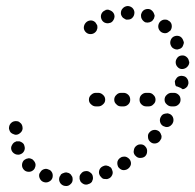

<svg xmlns="http://www.w3.org/2000/svg" viewBox="-20 -595 648 637"><path d="M191 -21Q195 -23 200 -23Q204 -22 208 -21Q212 -19 215 -16Q218 -12 220 -8Q221 -4 221 1Q221 10 214 16Q207 23 198 22Q189 22 182 15Q176 8 176 -1Q176 -1 176 -1Q176 -1 176 -2Q177 -4 177 -7Q178 -10 180 -12Q181 -15 183 -17Q187 -20 191 -21ZM262 -27Q272 -29 279 -23Q287 -18 288 -9Q289 -4 288 0Q287 4 285 8Q282 12 278 14Q274 16 270 17Q266 18 261 17Q257 16 253 13Q250 11 247 7Q245 3 244 -1Q244 -1 244 -2Q244 -2 244 -2Q244 -3 244 -5Q243 -13 249 -19Q254 -26 262 -27ZM127 -34Q120 -32 116 -27Q114 -24 112 -21Q112 -20 112 -20Q111 -20 111 -20Q108 -11 112 -3Q116 6 125 9Q134 12 142 8Q151 4 154 -5Q155 -9 155 -13Q155 -18 153 -22Q151 -26 148 -29Q144 -32 140 -33Q134 -36 127 -34ZM323 -44Q327 -46 332 -46Q336 -45 340 -44Q344 -42 348 -39Q351 -35 352 -31Q356 -22 352 -14Q348 -5 339 -2Q335 0 331 -1Q326 -1 322 -2Q318 -4 315 -8Q312 -11 310 -15Q310 -15 310 -15Q310 -16 310 -16Q310 -17 309 -18Q307 -26 311 -34Q315 -41 323 -44ZM91 -63Q88 -67 84 -68Q80 -70 75 -70Q73 -70 71 -69Q69 -69 67 -68Q64 -66 60 -64Q60 -64 60 -63Q60 -63 59 -63Q53 -56 53 -47Q53 -38 60 -31Q66 -25 76 -25Q85 -25 92 -32Q95 -35 96 -39Q98 -43 98 -48Q98 -52 96 -56Q94 -60 91 -63ZM380 -72Q384 -75 388 -75Q392 -76 397 -75Q401 -74 405 -71Q408 -69 411 -65Q416 -57 414 -48Q411 -39 403 -34Q400 -32 395 -31Q391 -30 386 -31Q382 -32 378 -35Q375 -38 372 -41Q372 -42 372 -42Q372 -42 372 -42Q371 -43 371 -44Q368 -52 370 -60Q373 -68 380 -72ZM431 -110Q434 -113 439 -115Q443 -116 447 -116Q452 -116 456 -114Q460 -112 463 -108Q469 -101 468 -92Q468 -83 461 -76Q457 -73 453 -72Q449 -71 444 -71Q440 -71 436 -73Q432 -75 429 -79Q429 -79 429 -79Q428 -79 428 -79Q428 -80 427 -81Q422 -88 424 -96Q425 -105 431 -110ZM61 -111Q60 -116 57 -119Q54 -122 50 -124Q48 -125 45 -126Q43 -126 41 -126Q37 -126 34 -126Q33 -126 33 -125Q33 -125 32 -125Q24 -122 20 -114Q15 -106 18 -97Q20 -92 23 -89Q26 -86 30 -84Q34 -82 38 -82Q43 -81 47 -83Q56 -86 60 -94Q64 -102 61 -111ZM476 -156Q482 -163 491 -164Q500 -165 508 -159Q511 -156 513 -152Q515 -148 516 -144Q516 -139 515 -135Q513 -131 510 -127Q504 -120 495 -119Q486 -118 479 -124Q478 -125 478 -125Q478 -125 478 -125Q477 -126 477 -126Q471 -132 471 -141Q470 -150 476 -156ZM54 -177Q53 -181 50 -185Q47 -188 43 -191Q39 -193 35 -193Q25 -194 18 -188Q11 -182 10 -173Q9 -168 11 -164Q12 -160 15 -156Q18 -153 22 -151Q26 -149 30 -148Q39 -147 46 -153Q54 -159 55 -168Q55 -173 54 -177ZM511 -191Q513 -182 521 -177Q525 -175 529 -174Q533 -173 538 -174Q542 -175 546 -178Q549 -181 552 -184V-185Q557 -192 555 -202Q553 -211 545 -216Q541 -218 536 -219Q532 -219 528 -218Q523 -217 520 -215Q516 -212 514 -208Q509 -200 511 -191ZM322 -249Q329 -255 329 -264Q329 -274 322 -280Q315 -287 306 -287H298Q289 -287 282 -280Q275 -274 275 -264Q275 -255 282 -249Q289 -242 298 -242H306Q315 -242 322 -249ZM406 -249Q412 -255 412 -264Q412 -274 406 -280Q399 -287 390 -287H382Q372 -287 366 -280Q359 -274 359 -264Q359 -255 366 -249Q372 -242 382 -242H390Q399 -242 406 -249ZM489 -249Q496 -255 496 -264Q496 -274 489 -280Q483 -287 473 -287H465Q456 -287 449 -280Q443 -274 443 -264Q443 -255 449 -249Q456 -242 465 -242H473Q483 -242 489 -249ZM573 -249Q579 -255 579 -264Q579 -274 573 -280Q566 -287 557 -287H549Q540 -287 533 -280Q526 -274 526 -264Q526 -255 533 -249Q540 -242 549 -242H557Q566 -242 573 -249ZM560 -325Q561 -329 564 -333Q566 -337 570 -340Q573 -342 578 -343Q582 -344 586 -343Q596 -342 601 -334Q606 -327 605 -317Q604 -313 602 -309Q599 -305 596 -303Q593 -301 591 -300Q588 -299 586 -299Q580 -304 573 -306Q569 -308 564 -309Q561 -313 561 -317Q560 -321 560 -325ZM563 -386Q562 -395 568 -403Q573 -410 583 -411Q592 -412 599 -406Q606 -400 607 -391Q608 -390 608 -390Q608 -389 608 -389Q608 -380 601 -373Q595 -367 586 -366Q584 -366 582 -366Q574 -367 569 -373Q564 -378 563 -386ZM547 -444Q543 -452 546 -461Q549 -470 557 -474Q566 -478 575 -475Q583 -472 587 -463Q589 -459 590 -455Q590 -450 588 -446Q587 -442 584 -438Q581 -435 577 -433Q577 -433 576 -433Q576 -433 576 -433Q573 -432 570 -431Q563 -430 556 -434Q550 -437 547 -444ZM302 -498Q304 -502 303 -506Q303 -508 303 -509Q302 -511 302 -512Q299 -516 297 -520Q296 -521 296 -521Q296 -521 295 -522Q288 -528 279 -527Q270 -526 264 -519Q258 -512 258 -502Q259 -493 266 -487Q273 -481 283 -482Q292 -483 298 -490Q301 -493 302 -498ZM512 -491Q505 -498 505 -507Q505 -516 511 -523Q514 -526 518 -528Q522 -530 527 -530Q531 -530 535 -529Q539 -527 543 -524Q550 -518 550 -508Q550 -499 544 -492Q544 -492 544 -492Q543 -492 543 -492Q540 -490 538 -488Q532 -484 525 -485Q517 -486 512 -491ZM354 -555Q351 -558 347 -560Q343 -562 339 -563Q334 -563 330 -562V-561Q321 -558 317 -550Q313 -542 316 -533Q319 -524 327 -520Q336 -516 344 -519H345Q352 -521 356 -528Q360 -534 360 -542Q359 -544 359 -546Q359 -547 359 -547Q359 -547 359 -547Q357 -552 354 -555ZM462 -521Q458 -523 455 -526Q452 -529 450 -533Q448 -537 448 -541Q447 -546 449 -550Q452 -559 460 -563Q469 -567 478 -564Q482 -562 485 -559Q488 -556 490 -552Q492 -548 493 -544Q493 -539 491 -535Q491 -535 491 -534Q491 -534 491 -534Q489 -531 487 -528Q483 -523 476 -521Q469 -519 462 -521ZM404 -530Q400 -529 396 -531Q392 -533 388 -536Q385 -539 383 -543Q381 -547 381 -551Q381 -561 387 -567Q393 -574 403 -575Q412 -575 419 -569Q426 -562 426 -553Q426 -553 426 -553Q426 -552 426 -552Q425 -549 425 -546Q423 -539 417 -534Q412 -530 404 -530Z"/></svg>

Font: FRB American Cursive Dotted Extrabold
Style: Bold Italic
Weight: 800
Italic angle: -25°
Version: Version 2.0;Modular Font Editor K font №1